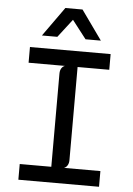

<svg xmlns="http://www.w3.org/2000/svg" viewBox="-62 -1002 724 1048"><g transform="rotate(5 300.0 -478.0)"><path d="M79 0V-86H252V-596.5Q252 -614 259.2 -625.5Q266.5 -637 278 -641H79V-727H521V-641H347.5V-130.5Q347.5 -113.5 340.2 -101.8Q333 -90 321.5 -86H521V0ZM138.5 -795.5 253 -956H347L461.5 -795.5H377.5L300 -895.5L223 -795.5Z"/></g></svg>

Font: Spline Sans Mono
Style: Regular
Weight: 400
Monospace: yes
Designer: Eben Sorkin, Mirko Velimirovic
Foundry: Sorkin Type
Version: Version 1.004